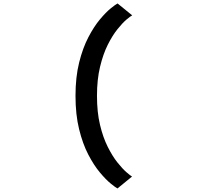

<svg xmlns="http://www.w3.org/2000/svg" viewBox="-20 -834 1112 1082"><path d="M642 228Q630.5 222 603.5 200Q576.5 178 542.8 137.8Q509 97.5 477.5 37Q446 -23.5 425.8 -105.8Q405.5 -188 405.5 -294Q405.5 -399.5 426 -481.8Q446.5 -564 478 -624.2Q509.5 -684.5 543.2 -724.8Q577 -765 604.2 -787Q631.5 -809 642.5 -814.5L725 -747.5Q715.5 -743 692.8 -723.8Q670 -704.5 641.8 -669.2Q613.5 -634 587.2 -581.5Q561 -529 543.8 -457.5Q526.5 -386 526.5 -294Q526.5 -202 543.5 -130.8Q560.5 -59.5 587 -6.8Q613.5 46 641.5 81.2Q669.5 116.5 692.2 136.2Q715 156 724 161Z"/></svg>

Font: Trispace Expanded Medium
Style: Regular
Weight: 500
Width: 7
Designer: Tyler Finck
Foundry: Etcetera Type Company
Version: Version 1.210; ttfautohint (v1.8.3)